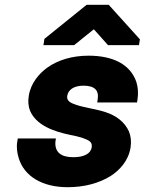

<svg xmlns="http://www.w3.org/2000/svg" viewBox="-20 -770 603 800"><path d="M52 -180C48 -157 51 -134 58 -111C81 -36 155 10 262 10C332 10 393 -7 440 -36C479 -61 515 -100 524 -155C528 -181 525 -204 517 -223C499 -262 465 -288 419 -303C383 -315 330 -322 298 -333C273 -341 257 -350 260 -370C264 -397 289 -413 328 -413C374 -413 393 -394 387 -356L385 -343H551L553 -356C557 -383 555 -406 548 -429C523 -501 452 -538 349 -538C281 -538 222 -520 178 -489C142 -463 108 -423 100 -371C96 -348 98 -327 105 -309C130 -250 199 -223 272 -208C293 -204 310 -200 322 -196C349 -186 366 -180 362 -156C358 -129 329 -115 285 -115C234 -115 207 -136 211 -181L213 -193H54ZM161 -582H289L371 -648L430 -582H559L563 -606L433 -750H341L165 -608Z"/></svg>

Font: Asimov Pro
Style: UltObl
Weight: 900
Designer: Google
Version: Version 2.000980; 2014